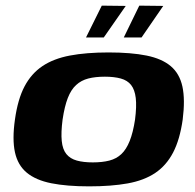

<svg xmlns="http://www.w3.org/2000/svg" viewBox="-20 -654 693 681"><path d="M296 7Q217 7 162 -4Q107 -15 75 -41.5Q43 -68 33 -114Q23 -160 33 -230Q43 -302 67 -347.5Q91 -393 130.5 -419.5Q170 -446 228 -457Q286 -468 365 -468Q445 -468 499.5 -457Q554 -446 585.5 -419.5Q617 -393 627 -347Q637 -301 628 -230Q618 -159 594 -113Q570 -67 530.5 -40.5Q491 -14 433 -3.5Q375 7 296 7ZM309 -78Q343 -78 368 -84.5Q393 -91 410.5 -107.5Q428 -124 440 -154Q452 -184 459 -230Q465 -277 461.5 -306.5Q458 -336 445 -352.5Q432 -369 408.5 -375.5Q385 -382 352 -382Q318 -382 293 -375.5Q268 -369 250 -352.5Q232 -336 220.5 -306.5Q209 -277 202 -230Q196 -184 199 -154Q202 -124 215.5 -107.5Q229 -91 252.5 -84.5Q276 -78 309 -78ZM419 -521 474 -634 559 -633 482 -521ZM285 -521 341 -634 426 -633 348 -521Z"/></svg>

Font: Genos
Style: Bold Italic
Weight: 700
Italic angle: -8°
Version: Version 1.010